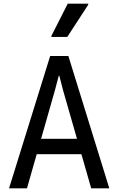

<svg xmlns="http://www.w3.org/2000/svg" viewBox="-20 -1019 640 1039"><path d="M29 0 251.5 -716H350L571.5 0H473.5L321 -531.5L301 -609H298L277.5 -531.5L126 0ZM127 -184.5 153 -268H446L472.5 -184.5ZM258 -819V-824.5L346.5 -999H457.5V-993.5L344 -819Z"/></svg>

Font: Google Sans Code
Style: Regular
Weight: 400
Monospace: yes
Designer: Google Sans Code Authors
Foundry: Google LLC
Version: Version 6.000